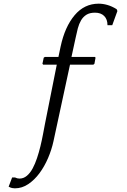

<svg xmlns="http://www.w3.org/2000/svg" viewBox="-20 -765 690 1045"><path d="M271 4Q261 50 241.5 95.5Q222 141 195 177.5Q168 214 134 237Q100 260 61 260Q54 260 46 258.5Q38 257 27 251L46 201H62Q74 207 86 207Q108 207 126 192Q144 177 157.5 152Q171 127 181.5 95.5Q192 64 200 31Q208 -2 214 -34Q220 -66 225 -92L289 -413H215L211 -418L218 -451L224 -455H298L310 -512Q333 -619 386 -682Q439 -745 517 -745Q540 -745 564.5 -738Q589 -731 615 -715L619 -705L591 -628H565Q565 -660 547 -678Q529 -696 497 -696Q468 -696 450 -684.5Q432 -673 421 -654Q410 -635 403.5 -610.5Q397 -586 392 -561L369 -455H497L500 -451L494 -418L488 -413H361Z"/></svg>

Font: Quattrocento
Style: Regular
Weight: 400
Designer: Pablo Impallari
Foundry: Pablo Impallari, Igino Marini, Branda Gallo
Version: Version 2.000